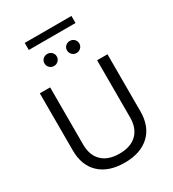

<svg xmlns="http://www.w3.org/2000/svg" viewBox="-238 -1144 1148 1276"><g transform="rotate(-30 336.5 -506.0)"><path d="M516.1 -1016.6V-962.4H157.7V-1016.6ZM203.1 -832.5Q203.1 -852.1 216.6 -865.2Q230 -878.4 250 -878.4Q270 -878.4 283.7 -865.2Q297.4 -852.1 297.4 -832.5Q297.4 -813.5 283.7 -799.8Q270 -786.1 250 -786.1Q230 -786.1 216.6 -799.8Q203.1 -813.5 203.1 -832.5ZM376 -832.5Q376 -852.1 389.6 -865.2Q403.3 -878.4 422.9 -878.4Q442.9 -878.4 456.5 -865.2Q470.2 -852.1 470.2 -832.5Q470.2 -813.5 456.5 -799.8Q442.9 -786.1 422.9 -786.1Q403.3 -786.1 389.6 -799.8Q376 -813.5 376 -832.5ZM516.6 -676.3H596.2V-238.8Q596.2 -122.6 527.3 -58.6Q458.5 5.4 336.4 5.4Q214.4 5.4 145.8 -58.6Q77.1 -122.6 77.1 -238.8V-676.3H156.2V-237.3Q156.2 -155.3 203.1 -109.6Q250 -64 336.4 -64Q422.9 -64 469.7 -109.6Q516.6 -155.3 516.6 -237.3Z"/></g></svg>

Font: Estedad-FD Regular
Style: FD-Regular
Weight: 400
Designer: Amin Abedi
Version: Version 7.3